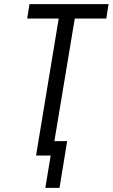

<svg xmlns="http://www.w3.org/2000/svg" viewBox="-20 -755 547 932"><path d="M200 157 226 0H155L265 -665H112L123 -735H507L496 -665H343L244 -70H306L269 157Z"/></svg>

Font: Iosevka
Style: Italic
Weight: 400
Italic angle: -9°
Monospace: yes
Designer: Belleve Invis
Foundry: Belleve Invis
Version: Version 32.5.0; ttfautohint (v1.8.4)